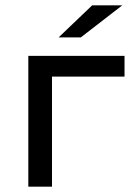

<svg xmlns="http://www.w3.org/2000/svg" viewBox="-20 -696 488 716"><path d="M444.4 -410.3V-487.6H85.6V0H173.9V-410.3ZM323.8 -676.2 198.7 -556.6H281.5L436.1 -676.2Z"/></svg>

Font: Montserrat Ace
Style: Regular
Weight: 500
Designer: Julieta Ulanovsky
Foundry: Julieta Ulanovsky
Version: Version 1